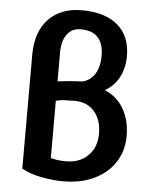

<svg xmlns="http://www.w3.org/2000/svg" viewBox="-54 -804 678 866"><g transform="rotate(5 284.5 -371.0)"><path d="M502 -570Q502 -661 444.5 -710Q387 -759 282 -759Q186 -759 131 -701Q76 -643 76 -539V-24Q114 -3 166 7Q218 17 264 17Q345 17 405 -12Q465 -41 498.5 -92.5Q532 -144 532 -212Q532 -282 502 -334Q472 -386 416 -409Q458 -433 480 -475Q502 -517 502 -570ZM407 -211Q407 -149 369 -111.5Q331 -74 268 -74Q247 -74 229.5 -76.5Q212 -79 200 -83V-342Q217 -347 236.5 -348Q256 -349 285 -349Q341 -349 374 -311.5Q407 -274 407 -211ZM200 -430V-559Q200 -613 222 -643Q244 -673 284 -673Q388 -673 388 -562Q388 -511 367.5 -479Q347 -447 311 -439Q280 -438 251.5 -435.5Q223 -433 200 -430Z"/></g></svg>

Font: Repo DemiBold
Style: Regular
Weight: 600
Designer: Stefan Peev
Foundry: Context Ltd
Version: Version 1.502